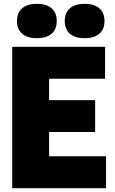

<svg xmlns="http://www.w3.org/2000/svg" viewBox="-20 -985 604 1005"><path d="M44 0V-740H530V-573H237V-461H478V-294H237V-167H535V0ZM423 -785Q373.5 -785 346.2 -808.2Q319 -831.5 319 -875Q319 -918.5 346.2 -941.8Q373.5 -965 423 -965Q472.5 -965 499.8 -941.8Q527 -918.5 527 -875Q527 -831.5 499.8 -808.2Q472.5 -785 423 -785ZM173 -785Q123.5 -785 96.2 -808.2Q69 -831.5 69 -875Q69 -918.5 96.2 -941.8Q123.5 -965 173 -965Q222.5 -965 249.8 -941.8Q277 -918.5 277 -875Q277 -831.5 249.8 -808.2Q222.5 -785 173 -785Z"/></svg>

Font: Encode Sans Condensed Black
Style: Regular
Weight: 900
Width: 3
Designer: Multiple Designers
Foundry: Impallari Type
Version: Version 3.000; ttfautohint (v1.8.3) -l 8 -r 50 -G 200 -x 14 